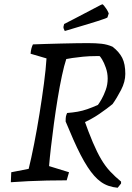

<svg xmlns="http://www.w3.org/2000/svg" viewBox="-20 -849 622 904"><path d="M31 9Q32 -3 32 -14.5Q32 -26 33 -38L115 -54Q127 -102 140.5 -170.5Q154 -239 166 -313.5Q178 -388 187 -456.5Q196 -525 199 -574L124 -596Q125 -610 128 -621Q131 -632 135 -640Q159 -641 194 -642Q229 -643 267 -644Q305 -645 339 -645.5Q373 -646 394 -646Q431 -646 458 -643Q485 -640 510 -629Q541 -605 555.5 -576.5Q570 -548 570 -501Q570 -464 550 -425.5Q530 -387 510 -359Q486 -339 447.5 -312.5Q409 -286 362 -266Q339 -266 321 -269.5Q303 -273 289 -277Q289 -294 290.5 -301Q292 -308 296 -317Q322 -319 345 -323Q368 -327 391 -335Q414 -343 441 -355Q448 -364 458.5 -382.5Q469 -401 478 -426Q487 -451 487 -479Q487 -505 478.5 -529.5Q470 -554 460.5 -569.5Q451 -585 448 -585Q445 -585 442 -585Q439 -585 436 -585Q400 -585 370.5 -582Q341 -579 321 -576Q301 -573 292 -571Q282 -541 271.5 -492Q261 -443 251.5 -385Q242 -327 234 -268Q226 -209 220 -156.5Q214 -104 211 -67L305 -38Q302 -28 299.5 -19Q297 -10 294 0Q247 0 201.5 1Q156 2 113.5 4Q71 6 31 9ZM534 35Q512 33 492.5 26.5Q473 20 456 8Q439 -4 423.5 -21.5Q408 -39 393 -62Q376 -88 359.5 -120Q343 -152 325.5 -191.5Q308 -231 289 -277L373 -294Q397 -226 417 -179Q437 -132 456.5 -99Q476 -66 499 -41.5Q522 -17 550 6V15ZM285 -703Q282 -708 280 -714Q278 -720 279 -724L282 -736L325 -758L453 -825L462 -829Q465 -828 470 -822Q475 -816 481 -807Q487 -798 492 -786L486 -767Q486 -766 474.5 -761.5Q463 -757 439 -749.5Q415 -742 377 -730.5Q339 -719 285 -703Z"/></svg>

Font: Labrada
Style: Italic
Weight: 400
Italic angle: -7°
Designer: Mercedes Jáuregui
Foundry: Omnibus-Type Team
Version: Version 1.000